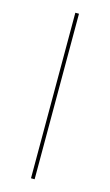

<svg xmlns="http://www.w3.org/2000/svg" viewBox="-109 -722 437 763"><g transform="rotate(15 109.5 -340.5)"><path d="M117 0H102V-681H117Z"/></g></svg>

Font: Fira Sans Compressed Hair
Style: Regular
Weight: 100
Width: 1
Designer: bBox Type GmbH & Carrois Corporate GbR & Edenspiekermann AG
Foundry: bBox Type GmbH & Carrois Corporate GbR & Edenspiekermann AG
Version: Version 4.301